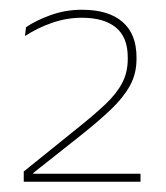

<svg xmlns="http://www.w3.org/2000/svg" viewBox="-20 -726 332 384"><path d="M27.5 -362.5V-383L133.5 -468.5Q168 -496 190.5 -517.2Q213 -538.5 224.2 -559.8Q235.5 -581 235.5 -608V-611.5Q235.5 -651.5 211.8 -671Q188 -690.5 144 -690.5Q113.5 -690.5 84.5 -680.5Q55.5 -670.5 30 -654L32 -671.5Q50.5 -684.5 80.5 -695.5Q110.5 -706.5 144 -706.5Q197 -706.5 225 -682.2Q253 -658 253 -611.5V-607.5Q253 -578.5 239.8 -554.5Q226.5 -530.5 201.8 -507Q177 -483.5 142.5 -456L46.5 -380V-373.5L39.5 -378.5H261V-362.5Z"/></svg>

Font: Anek Latin Thin
Style: Regular
Weight: 250
Designer: Yesha Goshar
Foundry: Ek Type
Version: Version 1.003